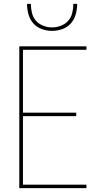

<svg xmlns="http://www.w3.org/2000/svg" viewBox="-20 -975 540 995"><path d="M80 0V-735H428V-717H99V-391H375V-373H99V-18H428V0ZM250 -815Q223 -815 196.5 -824.5Q170 -834 152.5 -854Q135 -874 127.5 -901Q120 -928 120 -955H140Q140 -932 145.5 -908.5Q151 -885 166.5 -867.5Q182 -850 204.5 -841.5Q227 -833 250 -833Q273 -833 295.5 -841.5Q318 -850 333.5 -867.5Q349 -885 354.5 -908.5Q360 -932 360 -955H380Q380 -928 372.5 -901Q365 -874 347.5 -854Q330 -834 303.5 -824.5Q277 -815 250 -815Z"/></svg>

Font: Iosevka Curly Thin
Style: Regular
Weight: 100
Monospace: yes
Designer: Belleve Invis
Foundry: Belleve Invis
Version: Version 22.1.2; ttfautohint (v1.8.4)